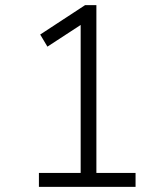

<svg xmlns="http://www.w3.org/2000/svg" viewBox="-20 -725 640 745"><path d="M131 0V-54H293V-651H328L164 -544L136 -591L310 -705H354V-54H506V0Z"/></svg>

Font: Nunito Sans 12pt ExtraLight 12pt Light
Style: Regular
Weight: 300
Version: Version 3.101;gftools[0.9.27]